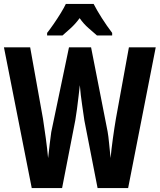

<svg xmlns="http://www.w3.org/2000/svg" viewBox="-32 -954 810 974"><path d="M758 -714 618 0H463L396 -343Q392 -373 384.5 -422.5Q377 -472 373 -522Q370 -498 366.5 -465.5Q363 -433 358.5 -400.5Q354 -368 350 -344L283 0H129L-12 -714H121L186 -352Q193 -308 200.5 -252Q208 -196 212 -152Q216 -187 220.5 -226Q225 -265 228 -284L318 -714H430L514 -286Q518 -264 521.5 -226.5Q525 -189 529 -152Q533 -196 540.5 -250.5Q548 -305 556 -352L622 -714ZM443 -934Q460 -901 484.5 -862.5Q509 -824 537 -787V-774H460Q443 -789 417.5 -811Q392 -833 372 -862Q351 -833 325.5 -810Q300 -787 285 -774H207V-787Q222 -806 241 -833.5Q260 -861 276.5 -888Q293 -915 302 -934Z"/></svg>

Font: Noto Sans Gujarati UI ExtraCondensed
Style: Bold
Weight: 700
Width: 2
Designer: Jelle Bosma - Monotype Design Team, Universal Thirst
Foundry: Monotype Imaging Inc.
Version: Version 2.106; ttfautohint (v1.8.4.7-5d5b)